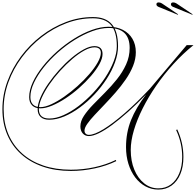

<svg xmlns="http://www.w3.org/2000/svg" viewBox="-104 -1034 1618 1586"><path d="M1401 262Q1401 147 1351 40L1360 35Q1411 144 1411 263Q1411 344 1385.5 404.5Q1360 465 1313.5 498.5Q1267 532 1204 532Q1147 532 1098 505.5Q1049 479 1013 431.5Q977 384 957 320Q937 256 937 181Q937 62 978 -41Q1019 -144 1104 -255Q1026 -174 954.5 -110.5Q883 -47 822 -2Q761 43 712 66.5Q663 90 630 90Q599 90 579.5 68Q560 46 560 10Q560 -33 589.5 -77.5Q619 -122 665 -169.5Q711 -217 763.5 -269.5Q816 -322 862 -379.5Q908 -437 937.5 -501.5Q967 -566 967 -638Q967 -803 793 -803Q730 -803 658 -776.5Q586 -750 513.5 -705Q441 -660 375 -601.5Q309 -543 258 -479Q207 -415 177 -351.5Q147 -288 147 -232Q147 -192 168.5 -170.5Q190 -149 230 -149Q268 -149 319 -172.5Q370 -196 426 -235Q482 -274 536 -322.5Q590 -371 633.5 -421.5Q677 -472 703 -518Q729 -564 729 -597Q729 -643 676 -643Q640 -643 592.5 -617Q545 -591 493.5 -547Q442 -503 392.5 -448.5Q343 -394 303.5 -336.5Q264 -279 240.5 -226Q217 -173 217 -133Q217 -55 303 -55Q358 -55 420 -82.5Q482 -110 544.5 -157.5Q607 -205 664 -265.5Q721 -326 765 -393Q809 -460 835 -527Q861 -594 861 -652Q861 -771 813 -827Q765 -883 664 -883Q551 -883 443.5 -842Q336 -801 242 -728.5Q148 -656 77 -561Q6 -466 -34 -356.5Q-74 -247 -74 -132Q-74 -18 -35 74Q4 166 77 232Q150 298 252.5 333Q355 368 482 368Q581 368 677.5 347Q774 326 853 287L856 297Q776 336 678 357Q580 378 482 378Q353 378 249 342Q145 306 70.5 239Q-4 172 -44 78Q-84 -16 -84 -132Q-84 -248 -43.5 -359.5Q-3 -471 69 -567.5Q141 -664 236 -737Q331 -810 440 -851.5Q549 -893 664 -893Q769 -893 820 -833.5Q871 -774 871 -652Q871 -589 846 -519.5Q821 -450 777 -382Q733 -314 676 -253.5Q619 -193 555 -146Q491 -99 426.5 -72Q362 -45 302 -45Q256 -45 231.5 -68Q207 -91 207 -133Q207 -175 230.5 -229.5Q254 -284 294.5 -342.5Q335 -401 384.5 -456Q434 -511 487 -555.5Q540 -600 589 -626.5Q638 -653 676 -653Q710 -653 726.5 -636.5Q743 -620 743 -588Q743 -551 717 -504Q691 -457 647.5 -406.5Q604 -356 550 -308Q496 -260 438 -222Q380 -184 326 -161.5Q272 -139 230 -139Q186 -139 161.5 -163.5Q137 -188 137 -232Q137 -290 167 -354.5Q197 -419 249 -484.5Q301 -550 367.5 -609Q434 -668 507.5 -714Q581 -760 654.5 -786.5Q728 -813 793 -813Q861 -813 911.5 -787Q962 -761 990 -713.5Q1018 -666 1018 -603Q1018 -546 995 -489Q972 -432 934 -377Q896 -322 851 -270.5Q806 -219 761 -172Q716 -125 678 -84.5Q640 -44 617 -11Q594 22 594 45Q594 61 604 70.5Q614 80 630 80Q675 80 751.5 33Q828 -14 926.5 -99.5Q1025 -185 1134 -301L1438 -661H1494Q1407 -591 1329 -505.5Q1251 -420 1186.5 -326.5Q1122 -233 1075 -139.5Q1028 -46 1002 42Q976 130 976 205Q976 296 1005.5 367.5Q1035 439 1087 480.5Q1139 522 1204 522Q1264 522 1308 489.5Q1352 457 1376.5 398.5Q1401 340 1401 262ZM1485 -912 1326 -977Q1308 -985 1308 -998Q1308 -1014 1327 -1014Q1340 -1014 1353 -1006L1487 -916ZM1365 -912 1206 -977Q1188 -985 1188 -998Q1188 -1014 1207 -1014Q1220 -1014 1233 -1006L1367 -916Z"/></svg>

Font: Ballet
Style: Regular
Weight: 400
Designer: Maximiliano R. Sproviero
Foundry: Omnibus-Type
Version: Version 1.100